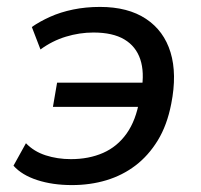

<svg xmlns="http://www.w3.org/2000/svg" viewBox="-20 -526 580 555"><path d="M188 9Q132 9 87.5 -5.5Q43 -20 19 -47L55 -112Q78 -88 112 -77Q146 -66 185 -66Q237 -66 278 -84Q319 -102 346 -140Q373 -178 383 -237L388 -217H133L145 -287H400L389 -265Q398 -317 385.5 -354.5Q373 -392 339.5 -412Q306 -432 250 -432Q210 -432 170.5 -420Q131 -408 97 -383L72 -448Q95 -464 125 -477.5Q155 -491 191.5 -498.5Q228 -506 269 -506Q350 -506 402 -471.5Q454 -437 473 -374.5Q492 -312 475 -226Q463 -164 436 -120Q409 -76 371.5 -47.5Q334 -19 287.5 -5Q241 9 188 9Z"/></svg>

Font: Nunito Sans 7pt SemiCondensed Medium
Style: Italic
Weight: 500
Width: 4
Italic angle: -9°
Designer: Vernon Adams
Foundry: Vernon Adams
Version: Version 3.101;gftools[0.9.27]